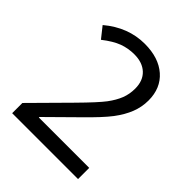

<svg xmlns="http://www.w3.org/2000/svg" viewBox="-200 -848 973 973"><g transform="rotate(45 286.0 -362.0)"><path d="M520 0H47.9V-73.2L234.9 -262.2Q319.3 -347.7 346.7 -384.3Q374 -420.9 387.5 -455.1Q400.9 -489.3 400.9 -528.8Q400.9 -585.4 367.2 -617.2Q333.5 -648.9 274.9 -648.9Q231 -648.9 191.7 -634.3Q152.3 -619.6 103 -581.1L56.2 -640.1Q156.2 -724.1 274.9 -724.1Q374.5 -724.1 432.9 -673.1Q491.2 -622.1 491.2 -534.2Q491.2 -487.3 474.1 -443.6Q457 -399.9 422.9 -354.7Q388.7 -309.6 308.1 -231L159.2 -84V-80.1H520Z"/></g></svg>

Font: Noto Naskh Arabic
Style: Regular
Weight: 400
Designer: Monotype Design team
Foundry: Monotype Imaging Inc.
Version: Version 1.01